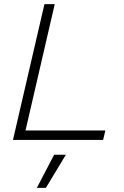

<svg xmlns="http://www.w3.org/2000/svg" viewBox="-20 -680 601 933"><path d="M104 -46H492L481 0H43L196 -660H246ZM300 72 203 233H159L243 72Z"/></svg>

Font: Work Sans Light
Style: Italic
Weight: 300
Italic angle: -13°
Designer: Wei Huang
Foundry: Wei Huang
Version: Version 2.010; ttfautohint (v1.8.3)